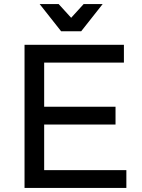

<svg xmlns="http://www.w3.org/2000/svg" viewBox="-20 -919 693 939"><path d="M100 -700H586V-613H196V-397H545V-310H196V-87H598V0H100ZM389 -899H482L377 -766H279L174 -899H267L328 -832Z"/></svg>

Font: Montserrat
Style: Regular
Weight: 400
Designer: Julieta Ulanovsky
Foundry: Julieta Ulanovsky
Version: Version 6.001